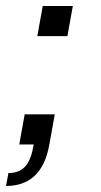

<svg xmlns="http://www.w3.org/2000/svg" viewBox="-36 -480 336 638"><path d="M-8 95 -16 138C58 138 111 98 128 0L146 -100H46L28 0H76C66 60 46 95 -8 95ZM88 -360H188L206 -460H106Z"/></svg>

Font: Uncut Sans
Style: Italic
Weight: 400
Italic angle: -10°
Designer: Kasper Nordkvist
Foundry: Uncut Type
Version: Version 1.111;FEAKit 1.0